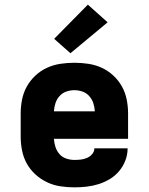

<svg xmlns="http://www.w3.org/2000/svg" viewBox="-20 -798 640 826"><path d="M300 8Q270 8 240 3.5Q210 -1 182.5 -14Q155 -27 132.5 -47.5Q110 -68 95.5 -94Q81 -120 75 -150Q69 -180 69 -210V-310Q69 -340 75 -370Q81 -400 95.5 -426Q110 -452 132.5 -473Q155 -494 182.5 -506.5Q210 -519 240 -523.5Q270 -528 300 -528Q330 -528 360 -523.5Q390 -519 417.5 -506.5Q445 -494 467.5 -473Q490 -452 504.5 -426Q519 -400 525 -370Q531 -340 531 -310V-201H212Q213 -183 218.5 -166Q224 -149 235.5 -135.5Q247 -122 264.5 -116Q282 -110 300 -110Q314 -110 327.5 -111.5Q341 -113 354 -118.5Q367 -124 376.5 -135Q386 -146 386 -160H529Q529 -133 519.5 -108Q510 -83 493 -62.5Q476 -42 453 -28Q430 -14 404.5 -6Q379 2 352.5 5Q326 8 300 8ZM212 -319H388Q387 -337 381.5 -354Q376 -371 364 -384.5Q352 -398 335 -404Q318 -410 300 -410Q282 -410 265 -404Q248 -398 236 -384.5Q224 -371 218.5 -354Q213 -337 212 -319ZM283 -569 213 -631 358 -778 443 -702Z"/></svg>

Font: Iosevka Heavy Extended
Style: Regular
Weight: 900
Width: 7
Monospace: yes
Designer: Belleve Invis
Foundry: Belleve Invis
Version: Version 32.5.0; ttfautohint (v1.8.4)